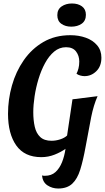

<svg xmlns="http://www.w3.org/2000/svg" viewBox="-20 -882 602 1102"><path d="M217 20Q121 20 73.5 -47Q26 -114 26 -229Q26 -311 48.5 -391Q71 -471 116.5 -536.5Q162 -602 229 -641Q296 -680 384 -680Q432 -680 472.5 -665.5Q513 -651 537.5 -622Q562 -593 562 -551Q562 -502 533 -473.5Q504 -445 465 -445Q454 -445 441 -448.5Q428 -452 419 -459Q426 -472 430.5 -489.5Q435 -507 435 -529Q435 -562 416.5 -586.5Q398 -611 359 -611Q321 -611 291 -586Q261 -561 238.5 -519.5Q216 -478 201 -428.5Q186 -379 178.5 -329Q171 -279 171 -238Q171 -192 179.5 -154.5Q188 -117 211 -95.5Q234 -74 276 -74Q300 -74 325 -82Q350 -90 365 -104L396 -312L540 -330Q517 -278 503.5 -210.5Q490 -143 471 -38Q457 39 440.5 92Q424 145 394.5 172.5Q365 200 314 200Q280 200 252.5 182Q225 164 221 125Q228 127 237 127Q275 127 298.5 105.5Q322 84 336 49Q350 14 356 -28Q330 -9 293.5 5.5Q257 20 217 20ZM389 -729Q355 -729 332 -745.5Q309 -762 309 -795Q309 -828 333.5 -845Q358 -862 393 -862Q428 -862 450.5 -845.5Q473 -829 473 -797Q473 -763 449 -746Q425 -729 389 -729Z"/></svg>

Font: Sansita Swashed Medium
Style: Regular
Weight: 500
Designer: Pablo Cosgaya
Foundry: Omnibus-Type
Version: Version 1.003; ttfautohint (v1.8.3)